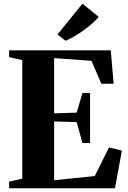

<svg xmlns="http://www.w3.org/2000/svg" viewBox="-20 -1014 688 1034"><path d="M100 -52V-690L29 -706.5V-743H576.5L592 -563H526L472.5 -686.5L271.5 -701V-403.5L393 -407.5L424 -513H465V-244H424L393 -356.5L271.5 -360V-43.5L490.5 -66L567 -220L636.5 -203L599 0H29V-35.5ZM333 -795 289.5 -828 424 -994.5 511.5 -923Q496.5 -905.5 476 -887.2Q455.5 -869 432 -852Q408.5 -835 383.8 -820.2Q359 -805.5 334.5 -795Z"/></svg>

Font: Merriweather 96pt ExtraBold
Style: Regular
Weight: 800
Version: Version 2.100